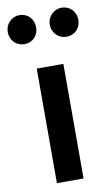

<svg xmlns="http://www.w3.org/2000/svg" viewBox="-128 -828 503 873"><g transform="rotate(-10 124.0 -391.0)"><path d="M27 -782C-11 -782 -39 -752 -39 -715C-39 -677 -11 -648 27 -648C65 -648 92 -677 92 -715C92 -752 65 -782 27 -782ZM221 -782C184 -782 155 -752 155 -715C155 -677 184 -648 221 -648C260 -648 287 -677 287 -715C287 -752 260 -782 221 -782ZM185 -529H62V0H185Z"/></g></svg>

Font: Fira Sans Condensed Medium
Style: Regular
Weight: 500
Width: 3
Designer: Carrois Corporate & Edenspiekermann AG
Foundry: Carrois Corporate GbR & Edenspiekermann AG
Version: Version 4.202;PS 004.202;hotconv 1.0.88;makeotf.lib2.5.64775